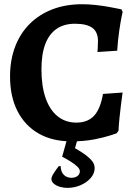

<svg xmlns="http://www.w3.org/2000/svg" viewBox="-20 -674 656 931"><path d="M325.9 11.5Q234 11.5 167.5 -26.5Q100.9 -64.5 64.8 -135.3Q28.7 -206.2 28.7 -303.3Q28.7 -382.9 53.4 -447.6Q78 -512.4 124.1 -558.3Q170.2 -604.2 234.4 -628.9Q298.6 -653.5 378.6 -653.5Q410.1 -653.5 443.6 -649.8Q477 -646.1 505.2 -641.1Q533.4 -636.1 551.1 -632.3Q568.9 -628.6 568.9 -628.6L574.7 -616.3Q574.7 -616.3 569.4 -591.3Q564.2 -566.3 558 -523.6Q551.8 -480.9 548.3 -428.1L452.5 -421.8Q452.5 -421.8 453.8 -438.6Q455.1 -455.3 455.1 -474.4Q455.1 -518.7 428 -538.8Q401 -558.9 343.2 -558.9Q290.7 -558.9 254.5 -534.1Q218.3 -509.3 199.6 -460.3Q181 -411.4 181 -337.7Q181 -256 201.3 -198.1Q221.7 -140.3 259.7 -109.9Q297.7 -79.5 350.4 -79.5Q404.9 -79.5 435.8 -112.4Q466.7 -145.2 479.4 -218.6L574.7 -225.3Q574.7 -225.3 572.2 -208.2Q569.6 -191.2 566.3 -163.5Q562.9 -135.9 559.5 -103.3Q556.2 -70.8 554.5 -39.7L545.4 -27.5Q545.4 -27.5 516.1 -17.8Q486.9 -8 437.6 1.8Q388.2 11.5 325.9 11.5ZM306.3 237.1Q289.5 237.1 271.8 232.2Q254 227.3 241.7 217.2Q229.3 207.1 229.3 193.8Q229.3 182.9 241.9 163.9Q254.5 144.9 265.1 131.5H274.1Q275.1 159.5 289.5 173.8Q303.8 188.1 326.4 188.1Q344.2 188.1 355.7 179.4Q367.2 170.7 367.2 156.8Q367.2 145.3 354 133Q340.8 120.6 321 108.3Q301.3 96 281.3 85.9L313.4 -28.4H364.5L343.6 44.6Q362.4 55.1 384.6 70Q406.8 84.9 422.9 102.5Q439 120 439 140.8Q439 167.3 419.8 189.2Q400.6 211.2 370.4 224.1Q340.2 237.1 306.3 237.1Z"/></svg>

Font: Alegreya
Style: Regular
Weight: 400
Designer: Juan Pablo del Peral
Foundry: Huerta Tipografica
Version: Version 2.009